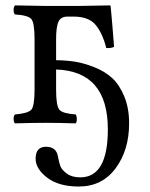

<svg xmlns="http://www.w3.org/2000/svg" viewBox="-20 -451 551 705"><path d="M186 -230Q223.1 -229.5 255.9 -224.4Q288.6 -219.2 326.7 -204.1Q364.7 -189 391.4 -164.8Q418 -140.6 436 -97.7Q454.1 -54.7 454.1 2Q454.1 100.1 404.5 167Q355 233.9 269 233.9Q195.8 233.9 153.3 201.4Q110.8 168.9 110.8 131.8Q110.8 87.9 148.9 87.9Q187 87.9 192.9 124Q196.8 146 201.9 159.4Q207 172.9 225.6 186.5Q244.1 200.2 274.9 200.2Q376 200.2 376 23.9Q376 -189.5 186 -195.8V-122.1Q186 -62 198 -48.1Q210 -34.2 257.8 -30.8Q261.7 -25.9 262 -13.9Q262.2 -2 257.8 2Q193.8 0 147 0Q101.1 0 35.2 2Q30.3 -2 30 -13.9Q29.8 -25.9 35.2 -30.8Q83 -34.7 95 -48.3Q106.9 -62 106.9 -122.1V-307.1Q106.9 -367.2 95 -381.1Q83 -395 35.2 -397.9Q30.3 -401.9 30 -413.8Q29.8 -425.8 35.2 -431.2Q81.1 -430.2 146 -429.2H272L383.8 -431.2L386.2 -429.2Q392.1 -368.2 398.9 -278.8Q384.8 -272.9 370.1 -274.9Q356.9 -328.1 331.5 -359.1Q306.2 -390.1 250 -390.1H228Q203.1 -390.1 194.6 -371.1Q186 -352.1 186 -307.1Z"/></svg>

Font: Linux Libertine O
Style: Regular
Weight: 400
Designer: Philipp H. Poll
Foundry: Philipp H. Poll
Version: Version 5.3.0